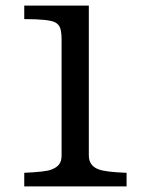

<svg xmlns="http://www.w3.org/2000/svg" viewBox="-20 -668 540 688"><path d="M66.9 -48.8Q142.6 -52.2 162.8 -59.8Q183.1 -67.4 191.9 -79.1Q200.7 -90.8 200.7 -110.8V-525.4Q200.7 -550.8 196.3 -565.4Q191.9 -580.1 177.7 -587.9Q155.3 -599.6 66.9 -599.6V-647.9H298.3V-110.8Q298.3 -74.2 333.5 -61Q360.4 -51.3 433.6 -48.8V0H66.9Z"/></svg>

Font: Metamorphous
Style: Regular
Weight: 400
Designer: James Grieshaber
Foundry: James Grieshaber
Version: Version 1.001